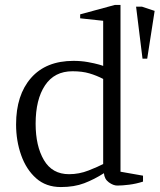

<svg xmlns="http://www.w3.org/2000/svg" viewBox="-20 -746 645 776"><path d="M556 -509 530 -719H554L605 -702L575 -509ZM226 10Q166 10 126 -25.5Q86 -61 65.5 -119Q45 -177 45 -243Q45 -362 105.5 -431Q166 -500 277 -500Q308 -500 335.5 -495Q363 -490 380.5 -485Q398 -480 397 -479V-662L304 -672V-688L444 -726H467V-52L558 -36V-12Q530 -3 502 0.5Q474 4 454 4Q438 4 420 -9Q402 -22 400 -46Q361 -21 320.5 -5.5Q280 10 226 10ZM259 -42Q300 -42 338 -57Q376 -72 397 -83V-427Q370 -441 341 -449.5Q312 -458 273 -458Q200 -458 162 -401Q124 -344 124 -246Q124 -156 157.5 -99Q191 -42 259 -42Z"/></svg>

Font: Manuale Light
Style: Regular
Weight: 300
Designer: Eduardo Tunni / Pablo Cosgaya
Foundry: Eduardo Tunni / Pablo Cosgaya
Version: Version 1.002